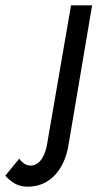

<svg xmlns="http://www.w3.org/2000/svg" viewBox="-137 -480 400 719"><path d="M-65 114 -117 178C-98 199 -73 219 -36 219C-35 219 -33 219 -32 219C51 219 106 153 120 60L208 -460H129L41 50C35 98 14 140 -22 140C-39 140 -53 131 -65 114Z"/></svg>

Font: Jost
Style: Italic
Weight: 400
Italic angle: -5°
Version: Version 3.710